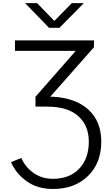

<svg xmlns="http://www.w3.org/2000/svg" viewBox="-20 -991 717 1234"><path d="M50.8 50.8Q67.4 43.9 117.2 24.4Q141.6 82 195.3 120.1Q248 158.2 320.3 158.2Q427.7 158.2 489.3 92.8Q550.8 28.3 550.8 -80.1Q550.8 -184.6 482.4 -245.1Q415 -305.7 282.2 -305.7Q257.8 -305.7 208 -305.7Q208 -321.3 208 -369.1Q272.5 -442.4 466.8 -664.1Q369.1 -664.1 76.2 -664.1Q76.2 -680.7 76.2 -731.4Q203.1 -731.4 584 -731.4Q584 -720.7 584 -687.5Q513.7 -607.4 302.7 -369.1Q307.6 -369.1 323.2 -369.1Q467.8 -360.4 549.8 -285.2Q630.9 -209 630.9 -81.1Q630.9 57.6 544.9 140.6Q459 223.6 321.3 223.6Q220.7 223.6 151.4 173.8Q82 124 50.8 50.8ZM141.6 -970.7Q161.1 -970.7 218.8 -970.7Q246.1 -942.4 329.1 -856.4Q357.4 -884.8 441.4 -970.7Q460.9 -970.7 518.6 -970.7Q479.5 -930.7 362.3 -812.5Q345.7 -812.5 294.9 -812.5Q256.8 -851.6 141.6 -970.7Z"/></svg>

Font: Gothic A1
Style: Regular
Weight: 400
Designer: HanYang I&C Co.,Ltd.
Version: Version 2.50